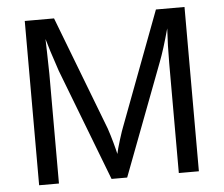

<svg xmlns="http://www.w3.org/2000/svg" viewBox="-50 -745 933 801"><g transform="rotate(-5 416.5 -344.0)"><path d="M667 0V-459Q667 -535.2 671.4 -605.5Q647.5 -518.1 628.4 -468.8L450.7 0H385.3L205.1 -468.8L177.7 -551.8L161.6 -605.5L163.1 -551.3L165 -459V0H82V-688H204.6L387.7 -210.9Q397.5 -182.1 406.5 -149.2Q415.5 -116.2 418.5 -101.6Q422.4 -121.1 434.8 -160.9Q447.3 -200.7 451.7 -210.9L631.3 -688H751V0Z"/></g></svg>

Font: Arial
Style: Regular
Weight: 400
Designer: Steve Matteson
Foundry: Ascender Corporation
Version: Version 2.00.3